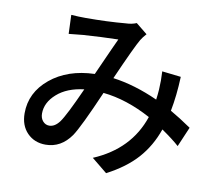

<svg xmlns="http://www.w3.org/2000/svg" viewBox="-87 -863 1173 1026"><g transform="rotate(10 500.0 -350.0)"><path d="M263.7 -171.9Q291 -209 359.4 -361.3Q267.6 -350.6 213.4 -302.7Q159.2 -254.9 159.2 -195.3Q159.2 -169.9 173.3 -153.8Q187.5 -137.7 208 -137.7Q238.3 -137.7 263.7 -171.9ZM949.2 -256.8 903.3 -149.4Q870.1 -179.7 807.6 -222.7Q775.4 -129.9 714.4 -61.5Q653.3 6.8 551.8 59.6L467.8 -8.8Q663.1 -91.8 724.6 -275.4Q590.8 -347.7 463.9 -360.4Q377.9 -162.1 343.8 -111.3Q290 -34.2 206.1 -34.2Q145.5 -34.2 106.4 -74.2Q67.4 -114.3 67.4 -180.7Q67.4 -293 160.6 -370.1Q253.9 -447.3 400.4 -452.1Q482.4 -635.7 492.2 -655.3Q403.3 -653.3 302.7 -646.5Q287.1 -645.5 225.6 -638.7L221.7 -741.2Q261.7 -738.3 299.8 -738.3Q418 -738.3 516.6 -747.1Q548.8 -748 574.2 -758.8L635.7 -709Q617.2 -688.5 607.4 -671.9Q584 -632.8 502 -447.3Q620.1 -431.6 747.1 -374Q751 -401.4 752.9 -429.7Q755.9 -478.5 752.9 -528.3L855.5 -516.6Q851.6 -414.1 835 -329.1Q886.7 -299.8 949.2 -256.8Z"/></g></svg>

Font: Gen Shin Gothic Medium
Style: Regular
Weight: 500
Designer: [Source Han Sans]
Ryoko NISHIZUKA  (kana & ideographs); Paul D. Hunt (Latin, Greek & Cyrillic); Wenlong ZHANG  (bopomofo
Version: Version 1.002.20150607